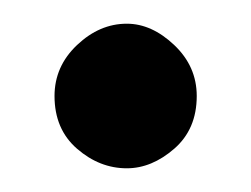

<svg xmlns="http://www.w3.org/2000/svg" viewBox="-20 -369 212 162"><path d="M26 -288Q26 -313 45 -331Q64 -349 87 -349Q108 -349 127 -331Q146 -313 146 -288Q146 -260 127 -243.5Q108 -227 87 -227Q64 -227 45 -243.5Q26 -260 26 -288Z"/></svg>

Font: Josefin Sans Thin SemiBold
Style: Regular
Weight: 600
Version: Version 2.000